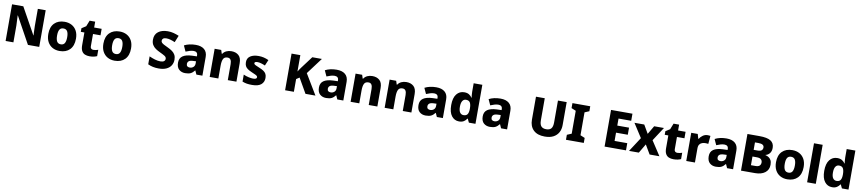

<svg xmlns="http://www.w3.org/2000/svg" viewBox="36 -2309 16503 3683"><g transform="rotate(10 8287.5 -468.0)"><path d="M739 -93H519L231 -616H227Q229 -573 231.5 -520.5Q234 -468 236 -423V-93H84V-807H303L590 -290H593Q591 -333 589 -382.5Q587 -432 586 -476V-807H739Z M1406 -369Q1406 -231 1333.5 -157Q1261 -83 1135 -83Q1057 -83 996.5 -116.5Q936 -150 901.5 -213.5Q867 -277 867 -369Q867 -505 939.5 -578.5Q1012 -652 1138 -652Q1216 -652 1276.5 -619Q1337 -586 1371.5 -523Q1406 -460 1406 -369ZM1038 -369Q1038 -292 1061 -252.5Q1084 -213 1137 -213Q1189 -213 1212 -252.5Q1235 -292 1235 -369Q1235 -445 1212 -483.5Q1189 -522 1136 -522Q1084 -522 1061 -483.5Q1038 -445 1038 -369Z M1771 -217Q1796 -217 1818.5 -222Q1841 -227 1864 -235V-111Q1837 -99 1802 -91Q1767 -83 1719 -83Q1668 -83 1628.5 -99.5Q1589 -116 1566.5 -156.5Q1544 -197 1544 -269V-516H1474V-586L1558 -640L1604 -756H1712V-642H1858V-516H1712V-275Q1712 -246 1728 -231.5Q1744 -217 1771 -217Z M2479 -369Q2479 -231 2406.5 -157Q2334 -83 2208 -83Q2130 -83 2069.5 -116.5Q2009 -150 1974.5 -213.5Q1940 -277 1940 -369Q1940 -505 2012.5 -578.5Q2085 -652 2211 -652Q2289 -652 2349.5 -619Q2410 -586 2444.5 -523Q2479 -460 2479 -369ZM2111 -369Q2111 -292 2134 -252.5Q2157 -213 2210 -213Q2262 -213 2285 -252.5Q2308 -292 2308 -369Q2308 -445 2285 -483.5Q2262 -522 2209 -522Q2157 -522 2134 -483.5Q2111 -445 2111 -369Z M3337 -300Q3337 -239 3307 -189.5Q3277 -140 3217 -111.5Q3157 -83 3066 -83Q3003 -83 2953 -94Q2903 -105 2856 -127V-282Q2910 -257 2966.5 -240Q3023 -223 3075 -223Q3124 -223 3146 -241.5Q3168 -260 3168 -288Q3168 -322 3133 -343.5Q3098 -365 3034 -395Q2992 -414 2952.5 -440.5Q2913 -467 2888 -507.5Q2863 -548 2863 -611Q2863 -711 2932.5 -764Q3002 -817 3117 -817Q3179 -817 3232 -802.5Q3285 -788 3336 -767L3282 -634Q3234 -655 3192.5 -666.5Q3151 -678 3112 -678Q3071 -678 3051 -661Q3031 -644 3031 -618Q3031 -597 3045 -581.5Q3059 -566 3089 -550Q3119 -534 3168 -511Q3221 -487 3259 -459Q3297 -431 3317 -393.5Q3337 -356 3337 -300Z M3692 -653Q3799 -653 3858 -603Q3917 -553 3917 -457V-93H3800L3767 -167H3763Q3728 -122 3689 -102.5Q3650 -83 3582 -83Q3509 -83 3461 -126Q3413 -169 3413 -259Q3413 -346 3474.5 -388.5Q3536 -431 3655 -436L3749 -439V-455Q3749 -495 3728.5 -513Q3708 -531 3672 -531Q3636 -531 3597 -519.5Q3558 -508 3518 -491L3467 -603Q3512 -627 3569 -640Q3626 -653 3692 -653ZM3698 -341Q3635 -339 3610 -318.5Q3585 -298 3585 -263Q3585 -232 3603 -218Q3621 -204 3649 -204Q3691 -204 3720 -229.5Q3749 -255 3749 -299V-343Z M4386 -652Q4473 -652 4526.5 -604.5Q4580 -557 4580 -451V-93H4412V-404Q4412 -461 4393 -490Q4374 -519 4333 -519Q4272 -519 4250 -473.5Q4228 -428 4228 -343V-93H4059V-642H4187L4210 -571H4218Q4244 -611 4288 -631.5Q4332 -652 4386 -652Z M5117 -259Q5117 -178 5060.5 -130.5Q5004 -83 4884 -83Q4826 -83 4782.5 -90Q4739 -97 4695 -115V-251Q4743 -229 4795 -217.5Q4847 -206 4883 -206Q4921 -206 4938 -216Q4955 -226 4955 -244Q4955 -257 4946.5 -267Q4938 -277 4912.5 -289.5Q4887 -302 4837 -323Q4788 -344 4756.5 -366Q4725 -388 4709.5 -418.5Q4694 -449 4694 -495Q4694 -573 4754.5 -612.5Q4815 -652 4915 -652Q4968 -652 5015 -641Q5062 -630 5112 -607L5064 -493Q5023 -511 4984.5 -522Q4946 -533 4915 -533Q4857 -533 4857 -503Q4857 -492 4865.5 -482.5Q4874 -473 4898.5 -462Q4923 -451 4970 -431Q5017 -412 5050 -390.5Q5083 -369 5100 -338Q5117 -307 5117 -259Z M6119 -93H5925L5760 -381L5699 -341V-93H5528V-807H5699V-488Q5712 -510 5727.5 -532Q5743 -554 5758 -575L5932 -807H6119L5881 -489Z M6437 -653Q6544 -653 6603 -603Q6662 -553 6662 -457V-93H6545L6512 -167H6508Q6473 -122 6434 -102.5Q6395 -83 6327 -83Q6254 -83 6206 -126Q6158 -169 6158 -259Q6158 -346 6219.5 -388.5Q6281 -431 6400 -436L6494 -439V-455Q6494 -495 6473.5 -513Q6453 -531 6417 -531Q6381 -531 6342 -519.5Q6303 -508 6263 -491L6212 -603Q6257 -627 6314 -640Q6371 -653 6437 -653ZM6443 -341Q6380 -339 6355 -318.5Q6330 -298 6330 -263Q6330 -232 6348 -218Q6366 -204 6394 -204Q6436 -204 6465 -229.5Q6494 -255 6494 -299V-343Z M7131 -652Q7218 -652 7271.5 -604.5Q7325 -557 7325 -451V-93H7157V-404Q7157 -461 7138 -490Q7119 -519 7078 -519Q7017 -519 6995 -473.5Q6973 -428 6973 -343V-93H6804V-642H6932L6955 -571H6963Q6989 -611 7033 -631.5Q7077 -652 7131 -652Z M7794 -652Q7881 -652 7934.5 -604.5Q7988 -557 7988 -451V-93H7820V-404Q7820 -461 7801 -490Q7782 -519 7741 -519Q7680 -519 7658 -473.5Q7636 -428 7636 -343V-93H7467V-642H7595L7618 -571H7626Q7652 -611 7696 -631.5Q7740 -652 7794 -652Z M8376 -653Q8483 -653 8542 -603Q8601 -553 8601 -457V-93H8484L8451 -167H8447Q8412 -122 8373 -102.5Q8334 -83 8266 -83Q8193 -83 8145 -126Q8097 -169 8097 -259Q8097 -346 8158.5 -388.5Q8220 -431 8339 -436L8433 -439V-455Q8433 -495 8412.5 -513Q8392 -531 8356 -531Q8320 -531 8281 -519.5Q8242 -508 8202 -491L8151 -603Q8196 -627 8253 -640Q8310 -653 8376 -653ZM8382 -341Q8319 -339 8294 -318.5Q8269 -298 8269 -263Q8269 -232 8287 -218Q8305 -204 8333 -204Q8375 -204 8404 -229.5Q8433 -255 8433 -299V-343Z M8916 -83Q8827 -83 8771 -155Q8715 -227 8715 -367Q8715 -508 8772 -580Q8829 -652 8921 -652Q8979 -652 9015 -629Q9051 -606 9073 -572H9077Q9074 -590 9070.5 -623.5Q9067 -657 9067 -690V-853H9236V-93H9108L9074 -164H9067Q9046 -130 9010 -106.5Q8974 -83 8916 -83ZM8980 -217Q9034 -217 9056.5 -250Q9079 -283 9080 -350V-365Q9080 -438 9058.5 -477Q9037 -516 8978 -516Q8935 -516 8910 -478Q8885 -440 8885 -364Q8885 -289 8910.5 -253Q8936 -217 8980 -217Z M9627 -653Q9734 -653 9793 -603Q9852 -553 9852 -457V-93H9735L9702 -167H9698Q9663 -122 9624 -102.5Q9585 -83 9517 -83Q9444 -83 9396 -126Q9348 -169 9348 -259Q9348 -346 9409.5 -388.5Q9471 -431 9590 -436L9684 -439V-455Q9684 -495 9663.5 -513Q9643 -531 9607 -531Q9571 -531 9532 -519.5Q9493 -508 9453 -491L9402 -603Q9447 -627 9504 -640Q9561 -653 9627 -653ZM9633 -341Q9570 -339 9545 -318.5Q9520 -298 9520 -263Q9520 -232 9538 -218Q9556 -204 9584 -204Q9626 -204 9655 -229.5Q9684 -255 9684 -299V-343Z M10887 -360Q10887 -278 10853.5 -216Q10820 -154 10753.5 -118.5Q10687 -83 10585 -83Q10441 -83 10365 -157Q10289 -231 10289 -359V-807H10460V-378Q10460 -296 10492.5 -261Q10525 -226 10589 -226Q10656 -226 10686.5 -262.5Q10717 -299 10717 -379V-807H10887Z M11346 -93H10999V-190L11087 -227V-673L10999 -710V-807H11346V-710L11258 -673V-227L11346 -190Z M12168 -93H11751V-807H12168V-669H11921V-532H12150V-394H11921V-233H12168Z M12409 -373 12236 -642H12427L12523 -477L12620 -642H12811L12636 -373L12819 -93H12628L12523 -271L12418 -93H12227Z M13145 -217Q13170 -217 13192.5 -222Q13215 -227 13238 -235V-111Q13211 -99 13176 -91Q13141 -83 13093 -83Q13042 -83 13002.5 -99.5Q12963 -116 12940.5 -156.5Q12918 -197 12918 -269V-516H12848V-586L12932 -640L12978 -756H13086V-642H13232V-516H13086V-275Q13086 -246 13102 -231.5Q13118 -217 13145 -217Z M13661 -652Q13674 -652 13690 -650.5Q13706 -649 13715 -647L13701 -489Q13692 -491 13678 -492.5Q13664 -494 13647 -494Q13615 -494 13583.5 -484Q13552 -474 13531.5 -446.5Q13511 -419 13511 -368V-93H13342V-642H13469L13495 -552H13502Q13526 -593 13568 -622.5Q13610 -652 13661 -652Z M14029 -653Q14136 -653 14195 -603Q14254 -553 14254 -457V-93H14137L14104 -167H14100Q14065 -122 14026 -102.5Q13987 -83 13919 -83Q13846 -83 13798 -126Q13750 -169 13750 -259Q13750 -346 13811.5 -388.5Q13873 -431 13992 -436L14086 -439V-455Q14086 -495 14065.5 -513Q14045 -531 14009 -531Q13973 -531 13934 -519.5Q13895 -508 13855 -491L13804 -603Q13849 -627 13906 -640Q13963 -653 14029 -653ZM14035 -341Q13972 -339 13947 -318.5Q13922 -298 13922 -263Q13922 -232 13940 -218Q13958 -204 13986 -204Q14028 -204 14057 -229.5Q14086 -255 14086 -299V-343Z M14642 -807Q14791 -807 14861 -764Q14931 -721 14931 -627Q14931 -562 14898.5 -521.5Q14866 -481 14820 -472V-467Q14852 -460 14881 -442.5Q14910 -425 14928.5 -391Q14947 -357 14947 -301Q14947 -203 14875.5 -148Q14804 -93 14680 -93H14408V-807ZM14653 -528Q14710 -528 14733 -548.5Q14756 -569 14756 -604Q14756 -673 14646 -673H14578V-528ZM14578 -398V-229H14663Q14723 -229 14746.5 -253Q14770 -277 14770 -316Q14770 -351 14746 -374.5Q14722 -398 14659 -398Z M15580 -369Q15580 -231 15507.5 -157Q15435 -83 15309 -83Q15231 -83 15170.5 -116.5Q15110 -150 15075.5 -213.5Q15041 -277 15041 -369Q15041 -505 15113.5 -578.5Q15186 -652 15312 -652Q15390 -652 15450.5 -619Q15511 -586 15545.5 -523Q15580 -460 15580 -369ZM15212 -369Q15212 -292 15235 -252.5Q15258 -213 15311 -213Q15363 -213 15386 -252.5Q15409 -292 15409 -369Q15409 -445 15386 -483.5Q15363 -522 15310 -522Q15258 -522 15235 -483.5Q15212 -445 15212 -369Z M15865 -93H15696V-853H15865Z M16182 -83Q16093 -83 16037 -155Q15981 -227 15981 -367Q15981 -508 16038 -580Q16095 -652 16187 -652Q16245 -652 16281 -629Q16317 -606 16339 -572H16343Q16340 -590 16336.5 -623.5Q16333 -657 16333 -690V-853H16502V-93H16374L16340 -164H16333Q16312 -130 16276 -106.5Q16240 -83 16182 -83ZM16246 -217Q16300 -217 16322.5 -250Q16345 -283 16346 -350V-365Q16346 -438 16324.5 -477Q16303 -516 16244 -516Q16201 -516 16176 -478Q16151 -440 16151 -364Q16151 -289 16176.5 -253Q16202 -217 16246 -217Z"/></g></svg>

Font: Noto Sans Kannada UI ExtraBold
Style: Regular
Weight: 800
Designer: Jelle Bosma - Monotype Design Team
Foundry: Monotype Imaging Inc.
Version: Version 2.005; ttfautohint (v1.8.4.7-5d5b)